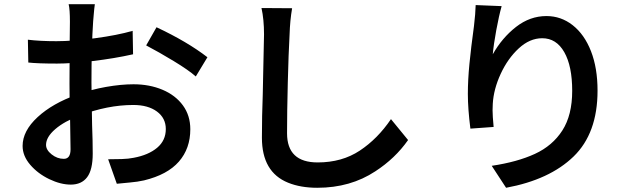

<svg xmlns="http://www.w3.org/2000/svg" viewBox="-20 -828 3040 909"><path d="M421 -727Q413 -610 413 -436Q413 -388 414.5 -327Q416 -266 416 -237Q419 -161 419 -101Q419 -24 392.5 11Q366 46 315 46Q267 46 213 20Q159 -6 123 -48Q87 -90 87 -137Q87 -208 158 -273.5Q229 -339 345 -380Q411 -404 482 -416.5Q553 -429 612 -429Q688 -429 749.5 -403Q811 -377 846 -329Q881 -281 881 -216Q881 -125 827 -63Q773 -1 662 26Q631 33 595 36L533 42L492 -74Q524 -74 556.5 -75Q589 -76 613 -81Q683 -94 724 -128.5Q765 -163 765 -217Q765 -269 723 -300Q681 -331 611 -331Q489 -331 358 -281Q285 -254 241.5 -216.5Q198 -179 198 -142Q198 -118 224.5 -97Q251 -76 282 -76Q314 -76 314 -121Q314 -154 312 -252Q309 -338 309 -432L310 -637Q311 -673 311 -725Q311 -784 305 -808H429Q426 -787 424 -761.5Q422 -736 421 -727ZM962 -557 907 -466Q873 -496 803 -538.5Q733 -581 672 -613L721 -699Q866 -631 962 -557ZM247 -633Q325 -633 430 -647Q535 -661 608 -682L610 -571Q521 -551 419 -539Q317 -527 250 -527Q158 -527 114 -532L112 -640Q169 -633 247 -633Z M1351 -665Q1346 -576 1342.5 -436Q1339 -296 1339 -197Q1339 -59 1484 -59Q1599 -59 1683.5 -115Q1768 -171 1831 -264L1912 -165Q1851 -78 1757 -17Q1639 61 1482 61Q1403 61 1344 37Q1220 -13 1220 -176Q1220 -280 1224 -381Q1226 -449 1226 -478Q1230 -644 1230 -665Q1230 -736 1218 -790L1363 -789Q1353 -732 1351 -665Z M2313 -571Q2357 -649 2423 -700.5Q2489 -752 2567 -752Q2636 -752 2691 -709Q2747 -665 2778 -585.5Q2809 -506 2809 -399Q2809 -197 2695.5 -87Q2582 23 2376 61L2308 -43Q2429 -61 2512.5 -99.5Q2596 -138 2642.5 -210.5Q2689 -283 2689 -398Q2689 -515 2651.5 -581Q2614 -647 2547 -647Q2488 -647 2436 -599Q2384 -551 2350.5 -478.5Q2317 -406 2313 -337Q2312 -327 2312 -306Q2312 -280 2317 -227L2207 -219Q2195 -313 2195 -383Q2195 -449 2202.5 -526Q2210 -603 2224 -705Q2231 -764 2232 -804L2355 -799Q2342 -753 2329.5 -685Q2317 -617 2313 -571Z"/></svg>

Font: Merged Yaku Han JP SemiBold
Style: Regular
Weight: 600
Designer: Ryoko NISHIZUKA 西塚涼子 (kana, bopomofo & ideographs); Paul D. Hunt (Latin, Greek & Cyrillic); Sandoll Communications 산돌커뮤니
Foundry: Adobe
Version: Version 2.004